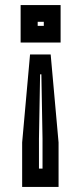

<svg xmlns="http://www.w3.org/2000/svg" viewBox="-20 -720 319 754"><path d="M98 -506H179L210 -160.5V14H67V-160.5ZM137.5 -428 133 -175V-58H147V-175L142.5 -428ZM61 -700H218V-553H61ZM128 -634.5V-618.5H152V-634.5Z"/></svg>

Font: Tourney Thin
Style: Regular
Weight: 100
Designer: Tyler Finck
Foundry: Etcetera Type Co
Version: Version 1.015